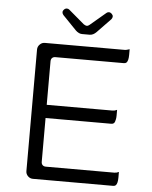

<svg xmlns="http://www.w3.org/2000/svg" viewBox="-57 -895 737 933"><g transform="rotate(5 311.5 -428.5)"><path d="M517.1 -378.9Q506.3 -373.5 495.1 -373.5H174.3V-585.9Q174.3 -596.2 180.2 -602.1Q186 -607.9 196.3 -607.9H530.3Q538.1 -607.9 543 -612.3Q552.2 -622.1 552.2 -650.4V-677.7Q535.6 -672.4 530.8 -672.4Q530.3 -672.4 530.3 -672.4H138.7Q124.5 -672.4 114.3 -661.6Q104 -651.4 104 -636.7V-43.9Q104 -29.8 114.3 -19.5Q124.5 -9.3 138.7 -9.3H530.3Q538.1 -9.3 543 -13.7Q552.2 -23.4 552.2 -51.8V-79.1Q541.5 -73.7 530.3 -73.7H196.3Q186 -73.7 180.2 -79.6Q174.3 -85.4 174.3 -95.7V-309.1H495.1Q502.9 -309.1 507.8 -313.5Q513.2 -319.3 515.6 -333.5Q517.1 -341.8 517.1 -351.6ZM315.4 -731H352.5Q369.6 -731 385.3 -747.1L451.2 -815.4Q456.5 -822.3 456.5 -829.1Q456.5 -835.4 450.2 -841.8Q443.8 -848.1 436.5 -848.1Q429.7 -848.1 424.8 -843.8L348.6 -779.3Q341.8 -772.9 334 -772.9Q329.1 -772.9 319.8 -778.8L243.2 -843.8Q238.3 -848.1 231.4 -848.1Q221.7 -848.1 214.8 -838.4Q211.4 -834 211.4 -829.1Q211.4 -822.3 216.8 -815.4L284.2 -745.6Q299.3 -731 315.4 -731Z"/></g></svg>

Font: YuPearl-ExtraLight
Style: ExtraLight
Weight: 200
Designer: Max Yao
Foundry: Max-Everyday
Version: Version 1.011; ttfautohint (v1.8.3)